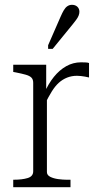

<svg xmlns="http://www.w3.org/2000/svg" viewBox="-20 -778 418 798"><path d="M350 -516V-456Q342 -458 333.5 -459.5Q325 -461 316.5 -462Q308 -463 300 -463Q278 -463 259 -455.5Q240 -448 224.5 -434Q209 -420 195 -397.5Q181 -375 166 -344L164 -391Q181 -430 204 -458.5Q227 -487 255.5 -503Q284 -519 317 -519Q326 -519 336 -518.5Q346 -518 350 -516ZM35 0V-31H37Q72 -31 95 -38Q118 -45 118 -66V-434Q118 -448 110.5 -455.5Q103 -463 87 -467.5Q71 -472 46 -477L35 -479V-509H172V-387L175 -390V-63Q175 -50 189 -43Q203 -36 222.5 -33.5Q242 -31 256 -31H273V0ZM232 -709Q239 -725 245.5 -736Q252 -747 260.5 -752.5Q269 -758 279 -758Q293 -758 301.5 -750Q310 -742 310 -729Q310 -721 306.5 -712.5Q303 -704 296.5 -695.5Q290 -687 283 -678L199 -575H180V-590Z"/></svg>

Font: Roboto Serif 36pt ExtraLight
Style: Regular
Weight: 250
Designer: Greg Gazdowicz
Foundry: Commercial Type
Version: Version 1.008